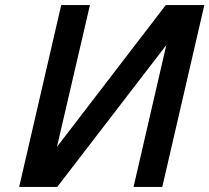

<svg xmlns="http://www.w3.org/2000/svg" viewBox="-20 -742 831 762"><path d="M56 0H207L640 -563L510 0H624L791 -722H638L206 -159L337 -722H223Z"/></svg>

Font: Perun Medium Italic
Style: Regular
Weight: 500
Italic angle: -12°
Foundry: Copyright (c) Stefan Peev, Context Ltd, 2016
Version: Version 1.026